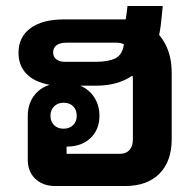

<svg xmlns="http://www.w3.org/2000/svg" viewBox="-20 -623 657 643"><path d="M555 -381V-156Q555 -83 514 -41.5Q473 0 399 0H165Q124 0 98.5 -24Q73 -48 73 -88V-235Q73 -273 92.5 -300.5Q112 -328 146 -339Q96 -348 69 -375.5Q42 -403 42 -446Q42 -499 82 -528.5Q122 -558 194 -558H385H401L404 -578L407 -603H525L522 -572Q519 -536 513 -506Q555 -456 555 -381ZM158 -448Q158 -433 168.5 -424.5Q179 -416 198 -416H301Q342 -416 366 -427.5Q390 -439 395 -475Q383 -480 371 -480H202Q181 -480 169.5 -471.5Q158 -463 158 -448ZM425 -353Q425 -364 424 -369H422Q374 -336 301 -336H249Q279 -323 296 -296.5Q313 -270 313 -235Q313 -189 283 -160.5Q253 -132 203 -132V-108H382Q402 -108 413.5 -120.5Q425 -133 425 -156ZM237 -235Q237 -255 225 -267Q213 -279 193 -279Q174 -279 161.5 -267Q149 -255 149 -235Q149 -216 161 -204Q173 -192 193 -192Q213 -192 225 -204Q237 -216 237 -235Z"/></svg>

Font: Stavian Bold
Style: Bold
Weight: 700
Version: Version 1.000; ttfautohint (v1.6)